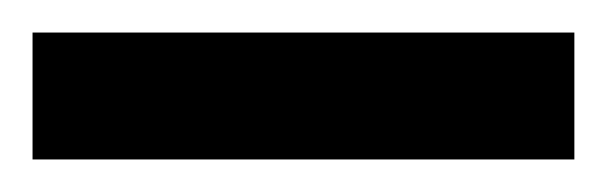

<svg xmlns="http://www.w3.org/2000/svg" viewBox="-20 30 373 118"><path d="M0 128V50H333V128Z"/></svg>

Font: Instrument Sans Condensed Medium
Style: Regular
Weight: 500
Width: 3
Designer: Rodrigo Fuenzalida
Foundry: fragTYPE
Version: Version 1.000;gftools[0.9.28]